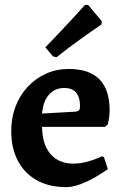

<svg xmlns="http://www.w3.org/2000/svg" viewBox="-20 -756 502 788"><path d="M251.9 12Q182.1 12 131.5 -16Q80.9 -44 53.5 -95.8Q26.1 -147.5 26.1 -218.5Q26.1 -272.6 43.8 -318.9Q61.5 -365.1 93.7 -399.7Q125.8 -434.3 168.7 -453.6Q211.5 -473 262.4 -473Q429.9 -473 429.9 -303.2Q429.9 -288 427.5 -271.9Q425 -255.9 423 -246.5L410.9 -235.4H152.5Q153.7 -165.8 184.5 -127.2Q215.3 -88.6 270.2 -84.8Q325.2 -81 399.1 -114.5L406.5 -111.2L422.5 -61.9Q401.6 -46.5 371.6 -29.2Q341.6 -11.8 310 0.1Q278.4 12 251.9 12ZM152.4 -290 289.2 -297.7Q301.1 -299.2 304.7 -303.6Q308.4 -307.9 308.4 -320.6Q308.4 -357.5 292.1 -376.2Q275.7 -395 244.8 -395Q206 -395 181.7 -368.4Q157.4 -341.9 152.4 -290ZM211.9 -521 197.1 -524.8 166.2 -561.8Q195.9 -592.2 224.9 -623.1Q253.9 -654.1 277.5 -679.6Q301.1 -705.1 315 -720.6Q328.9 -736.2 328.9 -736.2L342 -735.6L397.6 -669.3L396.6 -655.6Q396.6 -655.6 369.4 -637Q342.2 -618.5 299.9 -587.8Q257.5 -557.2 211.9 -521Z"/></svg>

Font: Alegreya
Style: Regular
Weight: 400
Designer: Juan Pablo del Peral
Foundry: Huerta Tipografica
Version: Version 2.009